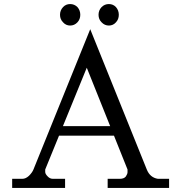

<svg xmlns="http://www.w3.org/2000/svg" viewBox="-20 -927 889 947"><path d="M466 -854Q466 -832 481 -817Q496 -801 517 -801Q538 -801 552 -817Q566 -832 566 -854Q566 -876 552 -892Q538 -907 517 -907Q496 -907 481 -892Q466 -876 466 -854ZM276 -854Q276 -832 291 -817Q305 -801 326 -801Q347 -801 362 -817Q376 -832 376 -854Q376 -876 362 -892Q347 -907 326 -907Q305 -907 291 -892Q276 -876 276 -854ZM759 -45Q720 -51 704 -91L425 -783L145 -91Q139 -76 123 -60Q107 -45 90 -45H40V0H301V-45H241Q226 -45 215 -57Q203 -69 203 -79V-91L408 -593L609 -91V-78Q609 -69 601 -57Q592 -45 571 -45H511V0H814V-45ZM242 -258H590L573 -305H260Z"/></svg>

Font: Sawarabi Mincho
Style: Regular
Weight: 400
Version: Version 1.082; ttfautohint (v1.8.4.7-5d5b)